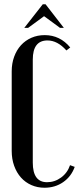

<svg xmlns="http://www.w3.org/2000/svg" viewBox="-20 -873 373 902"><path d="M35 -538Q35 -575 46.5 -606.5Q58 -638 78.5 -660.5Q99 -683 127.5 -695.5Q156 -708 190 -708Q262 -708 310 -650L292 -636Q250 -683 203 -683Q134 -683 134 -593V-109Q134 -17 201 -17Q237 -17 267 -39Q297 -61 309 -97L331 -89Q315 -44 277 -17.5Q239 9 189 9Q156 9 127.5 -3.5Q99 -16 78.5 -39Q58 -62 46.5 -94Q35 -126 35 -164ZM181 -853H194L280 -742H262L187 -797L112 -742H94Z"/></svg>

Font: Moniqa Narrow Heading
Style: Bold
Weight: 700
Width: 4
Designer: Rajesh Rajput
Foundry: Rajesh Rajput
Version: Version 1.000